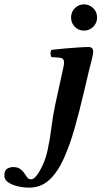

<svg xmlns="http://www.w3.org/2000/svg" viewBox="-88 -651 464 878"><path d="M196 -316Q201 -337 203 -348.5Q205 -360 205 -367Q205 -375 200.5 -380.5Q196 -386 187 -387L147 -390Q143 -397 143 -407Q143 -417 148 -423Q172 -426 205.5 -429Q239 -432 270 -434Q301 -436 317 -436Q338 -436 338 -415Q338 -402 331 -375.5Q324 -349 317 -320L297 -235Q276 -145 253.5 -65.5Q231 14 203 75.5Q175 137 137 172Q99 207 45 207Q18 207 -8.5 200.5Q-35 194 -51.5 182Q-68 170 -68 153Q-68 127 -54.5 120Q-41 113 -29 113Q-8 113 4 121.5Q16 130 23 141Q30 152 36.5 160.5Q43 169 55 169Q66 169 80 151Q94 133 108 102.5Q122 72 130 34Q141 -17 147.5 -70.5Q154 -124 166 -179ZM237 -571Q237 -596 254 -613.5Q271 -631 296 -631Q321 -631 338.5 -613.5Q356 -596 356 -571Q356 -546 338.5 -528.5Q321 -511 296 -511Q271 -511 254 -528.5Q237 -546 237 -571Z"/></svg>

Font: Libertinus Serif Semibold Italic
Style: Regular
Weight: 600
Italic angle: -11.5°
Designer: Philipp H. Poll, Khaled Hosny
Foundry: Caleb Maclennan
Version: Version 7.051;RELEASE